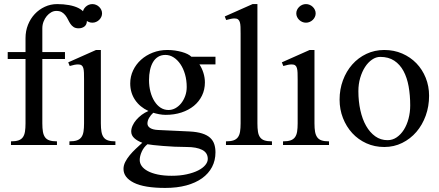

<svg xmlns="http://www.w3.org/2000/svg" viewBox="-20 -716 2170 948"><path d="M300.8 -459V-424.8H189V-106.9Q189 -82.5 191.9 -65.7Q194.8 -48.8 202.6 -38.1Q210.4 -27.3 224.6 -22.7Q238.8 -18.1 261.2 -18.1V0H34.2V-18.1Q57.1 -18.1 71.3 -22.9Q85.4 -27.8 93 -38.6Q100.6 -49.3 103.3 -66.2Q106 -83 106 -106.9V-424.8H18.1V-459H106V-527.8Q106 -563 118.2 -593.5Q130.4 -624 151.6 -646.7Q172.9 -669.4 201.4 -682.6Q230 -695.8 262.2 -695.8Q293.5 -695.8 320.6 -690.9Q347.7 -686 367.2 -676.3Q386.7 -666.5 397.9 -651.4Q409.2 -636.2 409.2 -615.2Q409.2 -594.7 397.2 -585.4Q385.3 -576.2 368.2 -576.2Q353 -576.2 343.5 -582.5Q334 -588.9 327.6 -598.4Q321.3 -607.9 315.9 -619.1Q310.5 -630.4 303.2 -639.9Q295.9 -649.4 285.4 -655.8Q274.9 -662.1 257.8 -662.1Q245.1 -662.1 232.9 -655.3Q220.7 -648.4 210.9 -636.7Q201.2 -625 195.1 -609.4Q189 -593.8 189 -576.2V-459Z M436 -695.8Q445.8 -695.8 454.3 -692.1Q462.9 -688.5 469.5 -682.1Q476.1 -675.8 480 -667.5Q483.9 -659.2 483.9 -649.9Q483.9 -640.6 480 -632.3Q476.1 -624 469.5 -617.7Q462.9 -611.3 454.3 -607.7Q445.8 -604 436 -604Q426.3 -604 417.7 -607.7Q409.2 -611.3 402.6 -617.7Q396 -624 392.1 -632.3Q388.2 -640.6 388.2 -649.9Q388.2 -659.2 392.1 -667.5Q396 -675.8 402.6 -682.1Q409.2 -688.5 417.7 -692.1Q426.3 -695.8 436 -695.8ZM395 -323.2Q395 -342.8 394.5 -356.7Q394 -370.6 391.4 -379.9Q388.7 -389.2 382.6 -393.6Q376.5 -397.9 365.2 -397.9Q357.4 -397.9 347.4 -396Q337.4 -394 324.2 -390.1L316.9 -408.2L454.1 -469.2H478V-106.9Q478 -82.5 481 -65.7Q483.9 -48.8 491.7 -38.1Q499.5 -27.3 513.4 -22.7Q527.3 -18.1 549.8 -18.1V0H322.8V-18.1Q345.7 -18.1 359.9 -22.9Q374 -27.8 381.8 -38.6Q389.6 -49.3 392.3 -66.2Q395 -83 395 -106.9Z M1043.9 -436V-397.9H964.8Q977.1 -379.4 984.4 -356Q991.7 -332.5 991.7 -309.1Q991.7 -273.4 977.3 -243.9Q962.9 -214.4 937.3 -193.4Q911.6 -172.4 876 -160.6Q840.3 -148.9 797.9 -148.9Q782.2 -148.9 765.6 -152.1Q749 -155.3 736.8 -159.2Q724.6 -148.4 716.3 -134.3Q708 -120.1 708 -106Q708 -92.3 721.9 -83.7Q735.8 -75.2 760.7 -74.2L916 -66.9Q953.1 -64.9 977.8 -57.1Q1002.4 -49.3 1017.1 -36.1Q1031.7 -22.9 1037.8 -4.6Q1043.9 13.7 1043.9 36.1Q1043.9 76.2 1026.9 108.6Q1009.8 141.1 977.8 164.1Q945.8 187 899.9 199.5Q854 211.9 795.9 211.9Q692.4 211.9 641.1 186.3Q589.8 160.6 589.8 118.2Q589.8 100.6 598.4 83.7Q606.9 66.9 620.4 50.5Q633.8 34.2 650.4 18.6Q667 2.9 682.6 -11.2Q659.2 -19.5 643.6 -33.4Q627.9 -47.4 627.9 -66.9Q627.9 -80.6 634.5 -95.5Q641.1 -110.4 652.8 -124Q664.6 -137.7 679.9 -149.2Q695.3 -160.6 712.9 -168Q670.4 -187.5 646.7 -222.9Q623 -258.3 623 -304.2Q623 -338.4 637.2 -368.4Q651.4 -398.4 676.3 -420.9Q701.2 -443.4 734.6 -456.3Q768.1 -469.2 806.6 -469.2Q825.7 -469.2 843.8 -466.6Q861.8 -463.9 877.7 -459.5Q893.6 -455.1 905.8 -449Q918 -442.9 924.8 -436ZM708 -3.9Q689.5 11.2 679.7 33.2Q669.9 55.2 669.9 74.2Q669.9 89.8 679.7 103.8Q689.5 117.7 709.2 128.4Q729 139.2 758.5 145.5Q788.1 151.9 827.6 151.9Q869.1 151.9 902.3 144.5Q935.5 137.2 958.5 125.5Q981.4 113.8 993.7 98.9Q1005.9 84 1005.9 68.8Q1005.9 38.1 978 23.9Q950.2 9.8 901.9 9.8Q871.6 9.8 841.1 8.3Q810.5 6.8 783.9 4.6Q757.3 2.4 737.1 0.2Q716.8 -2 708 -3.9ZM812 -172.9Q829.6 -172.9 845.7 -181.6Q861.8 -190.4 874.3 -205.8Q886.7 -221.2 894.3 -241.9Q901.9 -262.7 901.9 -286.1Q901.9 -319.8 893.6 -348.9Q885.3 -377.9 870.8 -399.2Q856.4 -420.4 837.4 -432.6Q818.4 -444.8 796.9 -444.8Q775.9 -444.8 760.5 -435.3Q745.1 -425.8 735.4 -409.2Q725.6 -392.6 720.7 -369.9Q715.8 -347.2 715.8 -320.8Q715.8 -289.6 722.9 -262.7Q730 -235.8 742.7 -215.8Q755.4 -195.8 772.9 -184.3Q790.5 -172.9 812 -172.9Z M1251 -106.9Q1251 -82.5 1253.7 -65.7Q1256.3 -48.8 1264.2 -38.1Q1272 -27.3 1286.1 -22.7Q1300.3 -18.1 1322.8 -18.1V0H1095.7V-18.1Q1118.7 -18.1 1132.8 -22.9Q1147 -27.8 1154.8 -38.6Q1162.6 -49.3 1165.3 -66.2Q1168 -83 1168 -106.9V-549.8Q1168 -569.3 1167.5 -583.5Q1167 -597.7 1164.1 -606.9Q1161.1 -616.2 1155 -620.6Q1148.9 -625 1137.7 -625Q1130.4 -625 1120.4 -623Q1110.4 -621.1 1096.7 -617.2L1089.8 -634.8L1227.1 -695.8H1251Z M1490.7 -695.8Q1500.5 -695.8 1509 -692.1Q1517.6 -688.5 1524.2 -682.1Q1530.8 -675.8 1534.7 -667.5Q1538.6 -659.2 1538.6 -649.9Q1538.6 -640.6 1534.7 -632.3Q1530.8 -624 1524.2 -617.7Q1517.6 -611.3 1509 -607.7Q1500.5 -604 1490.7 -604Q1481 -604 1472.4 -607.7Q1463.9 -611.3 1457.3 -617.7Q1450.7 -624 1446.8 -632.3Q1442.9 -640.6 1442.9 -649.9Q1442.9 -659.2 1446.8 -667.5Q1450.7 -675.8 1457.3 -682.1Q1463.9 -688.5 1472.4 -692.1Q1481 -695.8 1490.7 -695.8ZM1449.7 -323.2Q1449.7 -342.8 1449.2 -356.7Q1448.7 -370.6 1446 -379.9Q1443.4 -389.2 1437.3 -393.6Q1431.2 -397.9 1419.9 -397.9Q1412.1 -397.9 1402.1 -396Q1392.1 -394 1378.9 -390.1L1371.6 -408.2L1508.8 -469.2H1532.7V-106.9Q1532.7 -82.5 1535.6 -65.7Q1538.6 -48.8 1546.4 -38.1Q1554.2 -27.3 1568.1 -22.7Q1582 -18.1 1604.5 -18.1V0H1377.4V-18.1Q1400.4 -18.1 1414.6 -22.9Q1428.7 -27.8 1436.5 -38.6Q1444.3 -49.3 1447 -66.2Q1449.7 -83 1449.7 -106.9Z M1877.4 9.8Q1829.6 9.8 1789.1 -8.5Q1748.5 -26.9 1719.2 -58.8Q1689.9 -90.8 1673.3 -133.3Q1656.7 -175.8 1656.7 -224.1Q1656.7 -274.9 1673.3 -319.6Q1689.9 -364.3 1719.2 -397.5Q1748.5 -430.7 1789.1 -450Q1829.6 -469.2 1877.4 -469.2Q1925.3 -469.2 1965.8 -451.7Q2006.3 -434.1 2035.9 -403.6Q2065.4 -373 2082 -331.8Q2098.6 -290.5 2098.6 -243.2Q2098.6 -190.9 2082 -145Q2065.4 -99.1 2035.9 -64.7Q2006.3 -30.3 1965.8 -10.3Q1925.3 9.8 1877.4 9.8ZM1893.6 -23.9Q1918 -23.9 1938.5 -37.8Q1959 -51.8 1973.9 -75.2Q1988.8 -98.6 1997.1 -129.9Q2005.4 -161.1 2005.4 -195.8Q2005.4 -245.6 1997.6 -289.3Q1989.7 -333 1972.2 -365.5Q1954.6 -397.9 1926.5 -416.5Q1898.4 -435.1 1857.4 -435.1Q1836.4 -435.1 1816.9 -421.6Q1797.4 -408.2 1782.5 -385.3Q1767.6 -362.3 1758.5 -331.5Q1749.5 -300.8 1749.5 -266.1Q1749.5 -215.8 1759.3 -171.6Q1769 -127.4 1787.6 -94.7Q1806.2 -62 1832.8 -43Q1859.4 -23.9 1893.6 -23.9Z"/></svg>

Font: Warasṭra
Style: Regular
Weight: 400
Designer: R.S. Wihananto
Foundry: R.S. Wihananto
Version: Version 2.0.1